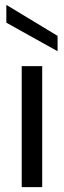

<svg xmlns="http://www.w3.org/2000/svg" viewBox="-20 -767 262 787"><path d="M69 0V-496H153V0ZM216 -557 6 -674V-747L216 -620Z"/></svg>

Font: Rethink Sans
Style: Regular
Weight: 400
Designer: The Rethink Sans project authors (Hans Thiessen). DM Sans designed by Colophon Foundry.
Foundry: Rethink Communications LLC
Version: Version 1.001